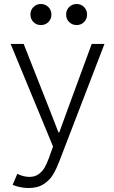

<svg xmlns="http://www.w3.org/2000/svg" viewBox="-20 -737 574 970"><path d="M43.9 196.8 67.4 141.1Q80.1 147.9 96.9 152.3Q113.8 156.7 128.4 156.7Q156.7 156.7 176 142.3Q195.3 127.9 205.8 108.9Q216.3 89.8 226.1 64L248 3.4L33.7 -515.1H99.6L227.5 -190.9L275.4 -67.9H279.3L324.2 -190.9L443.4 -515.1H507.8L279.8 77.6Q265.1 116.2 248.5 144.3Q231.9 172.4 201.4 192.6Q170.9 212.9 124.5 212.9Q101.6 212.9 78.9 207.8Q56.2 202.6 43.9 196.8ZM314 -663.6Q314 -686 329.3 -701.4Q344.7 -716.8 367.2 -716.8Q389.6 -716.8 404.8 -701.4Q419.9 -686 419.9 -663.6Q419.9 -641.1 404.8 -625.7Q389.6 -610.4 367.2 -610.4Q344.7 -610.4 329.3 -625.7Q314 -641.1 314 -663.6ZM133.8 -663.6Q133.8 -686 148.9 -701.4Q164.1 -716.8 186.5 -716.8Q209 -716.8 224.4 -701.4Q239.7 -686 239.7 -663.6Q239.7 -641.1 224.6 -625.7Q209.5 -610.4 186.5 -610.4Q164.1 -610.4 148.9 -625.7Q133.8 -641.1 133.8 -663.6Z"/></svg>

Font: Reddit Sans Light
Style: Regular
Weight: 300
Designer: Stephen Hutchings
Foundry: Reddit
Version: Version 1.013